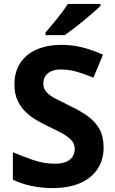

<svg xmlns="http://www.w3.org/2000/svg" viewBox="-20 -954 591 984"><path d="M511 -198Q511 -135 480 -88Q449 -41 390.5 -15.5Q332 10 248 10Q211 10 175.5 5Q140 0 107.5 -9.5Q75 -19 46 -33V-174Q97 -152 151.5 -133.5Q206 -115 260 -115Q297 -115 319.5 -125Q342 -135 352.5 -152Q363 -169 363 -191Q363 -218 344.5 -237Q326 -256 295 -272.5Q264 -289 224 -308Q199 -320 170 -336.5Q141 -353 114.5 -377.5Q88 -402 71 -437Q54 -472 54 -521Q54 -585 83.5 -630.5Q113 -676 167.5 -700Q222 -724 296 -724Q352 -724 402.5 -711Q453 -698 508 -674L459 -556Q410 -576 371 -587Q332 -598 291 -598Q263 -598 243 -589Q223 -580 212.5 -564Q202 -548 202 -526Q202 -501 217 -483.5Q232 -466 262 -450Q292 -434 337 -412Q392 -386 430.5 -358Q469 -330 490 -292Q511 -254 511 -198ZM495 -924Q481 -910 458 -890Q435 -870 408.5 -848Q382 -826 356.5 -806.5Q331 -787 312 -774H213V-787Q229 -806 250.5 -831.5Q272 -857 293 -884.5Q314 -912 328 -934H495Z"/></svg>

Font: Noto Sans Armenian
Style: Regular
Weight: 400
Designer: Monotype Design Team
Foundry: Monotype Imaging Inc.
Version: Version 2.007